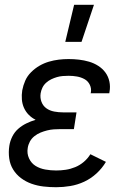

<svg xmlns="http://www.w3.org/2000/svg" viewBox="-20 -775 540 803"><path d="M215 8Q188 8 162 5Q136 2 112 -6.5Q88 -15 68 -30Q48 -45 35 -66Q22 -87 18.5 -113Q15 -139 19 -165Q22 -185 31.5 -204Q41 -223 56.5 -236.5Q72 -250 90.5 -259Q109 -268 129 -274Q113 -282 100.5 -294.5Q88 -307 80.5 -323.5Q73 -340 71.5 -359Q70 -378 73 -397Q77 -418 85.5 -437.5Q94 -457 110 -473Q126 -489 145 -500Q164 -511 184.5 -517Q205 -523 225.5 -525.5Q246 -528 267 -528Q289 -528 310.5 -525.5Q332 -523 352.5 -517Q373 -511 391 -499.5Q409 -488 421 -471.5Q433 -455 437.5 -434Q442 -413 438 -391L437 -385H359L360 -388Q363 -405 355.5 -420.5Q348 -436 333.5 -444Q319 -452 302 -455Q285 -458 267 -458Q255 -458 242.5 -457Q230 -456 218 -452.5Q206 -449 194.5 -443.5Q183 -438 173 -429Q163 -420 157.5 -408.5Q152 -397 150 -385Q147 -366 153.5 -349Q160 -332 174 -322Q188 -312 206.5 -308.5Q225 -305 244 -305H300L289 -235H233Q219 -235 205 -234Q191 -233 177 -229.5Q163 -226 149.5 -220.5Q136 -215 124 -205.5Q112 -196 105 -183Q98 -170 96 -156Q92 -133 101.5 -112.5Q111 -92 129 -81Q147 -70 169.5 -66Q192 -62 215 -62Q235 -62 255 -65Q275 -68 294.5 -76Q314 -84 330.5 -98Q347 -112 358 -130L423 -98Q407 -71 383.5 -49.5Q360 -28 332 -15Q304 -2 274 3Q244 8 215 8ZM253 -600 290 -755H373L321 -600Z"/></svg>

Font: Iosevka Curly
Style: Italic
Weight: 400
Italic angle: -9°
Monospace: yes
Designer: Belleve Invis
Foundry: Belleve Invis
Version: Version 22.1.2; ttfautohint (v1.8.4)